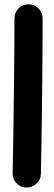

<svg xmlns="http://www.w3.org/2000/svg" viewBox="-20 -797 248 882"><path d="M110.8 -777.3Q137.7 -777.3 156.7 -758.3Q175.8 -739.3 175.8 -712.4Q175.8 -650.9 175.3 -577.1Q174.8 -503.4 174.1 -424.6Q173.3 -345.7 172.4 -268.6Q171.4 -191.4 170.2 -122.1Q168.9 -52.7 168 1Q167.5 27.8 147.9 46.4Q128.4 64.9 101.6 64.5Q74.7 64 56.2 44.9Q37.6 25.9 38.1 -1Q39.1 -54.7 40.3 -123.8Q41.5 -192.9 42.5 -270Q43.5 -347.2 44.4 -425.8Q45.4 -504.4 45.9 -577.9Q46.4 -651.4 46.4 -712.4Q46.4 -739.3 65.2 -758.3Q84 -777.3 110.8 -777.3Z"/></svg>

Font: Mikhak-DS1-FD Bold
Style: Bold
Weight: 700
Designer: Amin Abedi
Version: Version 3.2